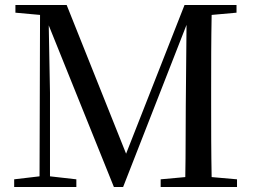

<svg xmlns="http://www.w3.org/2000/svg" viewBox="-20 -752 1023 772"><path d="M724 0H933V-31L831 -40C829 -138 829 -239 829 -339V-392C829 -493 829 -593 831 -692L931 -701V-732H722L487 -134L248 -732H42V-701L141 -692L139 -43L37 -31V0H287V-31L181 -43V-379L176 -650L438 0H475L730 -652L727 -326C726 -238 727 -140 725 -40L626 -31V0Z"/></svg>

Font: Noto Serif TC Medium
Style: Regular
Weight: 500
Designer: Ryoko NISHIZUKA 西塚涼子 (kana & ideographs); Frank Grießhammer (Latin, Greek & Cyrillic); Wenlong ZHANG 张文龙 (bopomofo); San
Foundry: Adobe
Version: Version 2.001;hotconv 1.1.0;makeotfexe 2.6.0